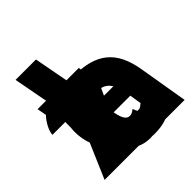

<svg xmlns="http://www.w3.org/2000/svg" viewBox="-190 -850 1011 1011"><g transform="rotate(-45 315.5 -344.5)"><path d="M425 -487H107C55 -482 7 -395 9 -362H191L35 0H489L463 -135H263Z M586 -218C586 -224 584 -234 583 -241C553 -414 436 -502 303 -502C170 -502 82 -386 106 -243C130 -101 257 15 390 15C487 15 561 -22 592 -119L475 -175C443 -135 423 -126 374 -126C336 -126 276 -150 268 -218ZM254 -316C252 -357 277 -387 329 -387C373 -387 409 -363 421 -316Z M112 -513H49L74 -378H137L175 -181C192 -90 240 15 361 15C423 15 466 -17 466 -17L402 -160C402 -160 387 -144 367 -144C343 -144 329 -167 320 -215L289 -378C396 -379 360 -459 355 -513H263L227 -704H76Z M113 -513H50L75 -378H138L176 -181C193 -90 241 15 362 15C424 15 467 -17 467 -17L403 -160C403 -160 388 -144 368 -144C344 -144 330 -167 321 -215L290 -378C397 -379 361 -459 356 -513H264L228 -704H77Z M589 -218C589 -224 587 -234 586 -241C556 -414 439 -502 306 -502C173 -502 85 -386 109 -243C133 -101 260 15 393 15C490 15 564 -22 595 -119L478 -175C446 -135 426 -126 377 -126C339 -126 279 -150 271 -218ZM257 -316C255 -357 280 -387 332 -387C376 -387 412 -363 424 -316Z M306 0 270 -228C255 -322 273 -358 336 -358C399 -358 428 -322 443 -228L479 0H631L585 -273C558 -437 473 -502 309 -502C145 -502 83 -437 110 -273L155 0Z"/></g></svg>

Font: Poland Can Into
Style: Bold
Weight: 700
Foundry: Cannot Into Space Fonts
Version: Version 0.99